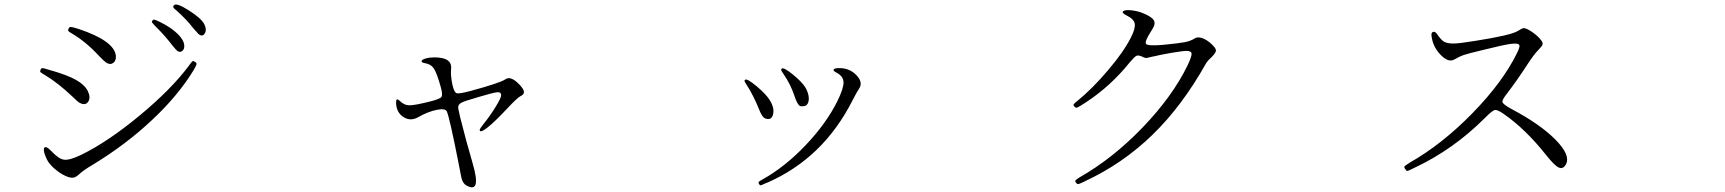

<svg xmlns="http://www.w3.org/2000/svg" viewBox="-20 -779 7540 839"><path d="M327.1 -18.6Q344.7 -35.2 382.8 -57.6Q528.3 -145.5 643.6 -253.9Q757.8 -360.4 826.2 -472.7Q837.9 -493.2 838.9 -498.5Q839.8 -503.9 832 -508.8Q825.2 -513.7 821.8 -511.7Q818.4 -509.8 807.6 -495.1Q806.6 -493.2 805.7 -492.2Q728.5 -388.7 589.8 -273.9Q451.2 -159.2 335 -102.5Q284.2 -78.1 260.3 -81.1Q236.3 -84 203.1 -120.1Q178.7 -144.5 172.9 -131.8Q167 -119.1 185.5 -81.1Q196.3 -59.6 225.1 -36.1Q253.9 -12.7 280.3 -4.9Q293.9 -1 303.7 -3.4Q313.5 -5.9 327.1 -18.6ZM364.3 -379.9Q350.6 -408.2 311.5 -430.2Q272.5 -452.1 195.3 -473.6Q170.9 -481.4 165 -481.4Q160.2 -481.4 157.2 -474.1Q154.3 -466.8 156.7 -463.9Q159.2 -460.9 177.7 -450.2Q235.4 -415 294.9 -358.4Q321.3 -332 331.1 -328.1Q354.5 -317.4 365.7 -335Q377 -352.5 364.3 -379.9ZM486.3 -536.1Q478.5 -600.6 324.2 -652.3Q296.9 -661.1 290 -661.1Q284.2 -662.1 280.3 -655.3Q276.4 -647.5 278.3 -644Q280.3 -640.6 293.9 -632.8Q355.5 -596.7 413.1 -534.2Q434.6 -511.7 443.4 -505.9Q460.9 -494.1 474.6 -503.9Q488.3 -513.7 486.3 -536.1ZM785.2 -580.1Q784.2 -603.5 755.9 -631.3Q727.5 -659.2 679.7 -682.6Q659.2 -692.4 654.3 -693.4Q649.4 -694.3 644.5 -686.5Q642.6 -683.6 644.5 -680.7Q646.5 -677.7 658.2 -665Q662.1 -661.1 665 -658.2Q699.2 -625 734.4 -579.1Q751 -558.6 755.9 -555.7Q767.6 -548.8 776.9 -556.6Q786.1 -564.5 785.2 -580.1ZM873 -672.9Q859.4 -699.2 804.7 -733.9Q750 -768.6 740.2 -755.9Q735.4 -751 737.8 -746.1Q740.2 -741.2 752 -732.4Q793.9 -695.3 824.2 -656.2Q837.9 -640.6 846.7 -630.9Q864.3 -616.2 874.5 -632.3Q884.8 -648.4 873 -672.9Z M2045.9 -63.5Q2016.6 -163.1 1989.3 -272.5Q1989.3 -274.4 1988.3 -278.3Q1981.4 -305.7 1982.4 -313.5Q1984.4 -325.2 2000 -332Q2011.7 -337.9 2056.6 -350.6Q2062.5 -352.5 2065.4 -353.5Q2137.7 -375 2153.8 -376Q2169.9 -377 2169.9 -362.3Q2169.9 -351.6 2146 -312.5Q2122.1 -273.4 2093.8 -238.3Q2076.2 -215.8 2076.2 -211.9Q2076.2 -195.3 2108.9 -220.7Q2141.6 -246.1 2196.3 -304.7Q2241.2 -352.5 2253.9 -358.4Q2270.5 -366.2 2269.5 -377.9Q2268.6 -389.6 2250 -409.2Q2211.9 -449.2 2188.5 -432.6Q2167 -417 2037.1 -381.8Q1986.3 -368.2 1975.6 -371.6Q1964.8 -375 1957 -408.2Q1948.2 -451.2 1951.2 -477.5Q1957 -528.3 1877.9 -528.3Q1856.4 -528.3 1839.8 -523.4Q1824.2 -518.6 1822.3 -512.2Q1820.3 -505.9 1836.9 -502.9Q1863.3 -499 1876 -479.5Q1888.7 -460 1905.3 -401.4Q1916 -364.3 1908.7 -355Q1901.4 -345.7 1853.5 -334Q1790 -318.4 1768.1 -318.8Q1746.1 -319.3 1728.5 -336.9Q1717.8 -346.7 1713.9 -344.2Q1710 -341.8 1710.9 -325.2Q1713.9 -285.2 1744.6 -266.6Q1775.4 -248 1808.6 -267.6Q1849.6 -291 1887.7 -298.8Q1925.8 -306.6 1932.6 -292Q1944.3 -265.6 1982.4 -73.2Q1993.2 -20.5 1996.1 -2.9Q2002.9 24.4 2019.5 32.2Q2084 67.4 2045.9 -63.5Z M3326.2 21.5Q3331.1 19.5 3334 18.6Q3577.1 -87.9 3705.1 -339.8Q3726.6 -381.8 3733.4 -390.6Q3752.9 -418 3723.1 -449.7Q3693.4 -481.4 3648.4 -481.4Q3627 -481.4 3623 -475.6Q3619.1 -469.7 3634.8 -461.9Q3665 -446.3 3666 -419.9Q3667 -393.6 3638.7 -335.9Q3589.8 -238.3 3500 -144Q3410.2 -49.8 3312.5 4.9Q3297.9 12.7 3295.4 16.1Q3293 19.5 3296.9 25.4Q3300.8 31.2 3304.2 30.8Q3307.6 30.3 3326.2 21.5ZM3344.7 -339.8Q3328.1 -367.2 3286.6 -401.9Q3245.1 -436.5 3236.3 -430.7Q3232.4 -427.7 3233.4 -424.3Q3234.4 -420.9 3243.2 -407.2L3245.1 -404.3Q3272.5 -362.3 3300.8 -292Q3311.5 -266.6 3323.2 -261.7Q3350.6 -251 3357.9 -278.3Q3365.2 -305.7 3344.7 -339.8ZM3503.9 -319.3Q3515.6 -330.1 3514.2 -352.1Q3512.7 -374 3499 -397.5Q3482.4 -422.9 3443.8 -454.1Q3405.3 -485.4 3396.5 -479.5Q3392.6 -476.6 3393.6 -472.7Q3394.5 -468.8 3405.3 -453.1Q3434.6 -410.2 3451.2 -361.3Q3462.9 -325.2 3473.6 -317.4Q3477.5 -313.5 3488.3 -314.5Q3499 -315.4 3503.9 -319.3Z M4719.7 13.7Q4721.7 12.7 4723.6 11.7Q4886.7 -64.5 5015.6 -189.5Q5144.5 -314.5 5249 -500Q5254.9 -511.7 5274.4 -529.3Q5293.9 -548.8 5293.5 -559.1Q5293 -569.3 5272.5 -587.9Q5252 -606.4 5232.4 -612.8Q5212.9 -619.1 5201.2 -611.3Q5182.6 -599.6 5157.2 -594.7Q5132.8 -589.8 5062.5 -583Q4995.1 -577.1 4987.8 -587.4Q4980.5 -597.7 5013.7 -648.4Q5031.2 -674.8 5022 -690.4Q5012.7 -706.1 4971.7 -722.7Q4945.3 -732.4 4918.9 -734.4Q4894.5 -736.3 4887.7 -729.5Q4880.9 -722.7 4902.3 -711.9Q4934.6 -696.3 4938.5 -675.8Q4942.4 -655.3 4921.9 -615.2Q4888.7 -549.8 4821.3 -471.7Q4755.9 -393.6 4685.5 -335.9Q4672.9 -326.2 4671.4 -322.8Q4669.9 -319.3 4675.3 -313Q4680.7 -306.6 4687.5 -309.1Q4694.3 -311.5 4725.6 -332Q4834 -403.3 4917 -506.8Q4937.5 -531.2 4946.3 -535.2Q4955.1 -539.1 4971.7 -531.2Q4982.4 -525.4 4989.3 -525.4Q4996.1 -526.4 5018.6 -532.2H5020.5Q5046.9 -539.1 5098.1 -547.9Q5149.4 -556.6 5165 -556.6Q5186.5 -556.6 5187 -543.9Q5187.5 -531.2 5168.9 -492.2Q5102.5 -356.4 4972.2 -221.2Q4841.8 -85.9 4697.3 -3.9Q4681.6 5.9 4679.2 9.8Q4676.8 13.7 4683.6 21.5L4684.6 22.5Q4688.5 26.4 4692.9 25.4Q4697.3 24.4 4719.7 13.7Z M6163.1 -46.9Q6331.1 -126 6467.8 -262.7Q6501 -295.9 6511.7 -298.3Q6522.5 -300.8 6550.8 -281.2Q6646.5 -214.8 6735.4 -102.5Q6772.5 -55.7 6791.5 -46.9Q6810.5 -38.1 6823.2 -61.5Q6843.8 -101.6 6776.4 -169.4Q6709 -237.3 6583 -303.7Q6547.9 -323.2 6545.4 -333Q6543 -342.8 6567.4 -373Q6611.3 -430.7 6654.3 -497.1Q6682.6 -541 6702.1 -560.5Q6718.8 -577.1 6720.7 -585Q6722.7 -592.8 6714.8 -602.5Q6701.2 -621.1 6675.8 -638.7Q6650.4 -656.2 6637.7 -656.2Q6632.8 -656.2 6612.3 -643.6Q6583 -625 6427.7 -600.6Q6361.3 -589.8 6336.9 -588.9Q6306.6 -587.9 6290 -596.7Q6277.3 -604.5 6259.8 -629.9Q6251 -642.6 6242.2 -639.6Q6233.4 -636.7 6235.4 -622.1Q6241.2 -574.2 6275.4 -539.1Q6309.6 -503.9 6335.9 -519.5Q6359.4 -533.2 6377.9 -539.1Q6394.5 -544.9 6463.9 -561.5Q6550.8 -583 6579.1 -586.9Q6614.3 -591.8 6619.1 -582Q6623 -575.2 6608.4 -545.9Q6545.9 -418.9 6413.1 -283.2Q6280.3 -147.5 6138.7 -67.4L6137.7 -66.4Q6118.2 -54.7 6116.7 -50.3Q6115.2 -45.9 6125 -34.2Q6127 -31.2 6132.3 -32.7Q6137.7 -34.2 6163.1 -46.9Z"/></svg>

Font: Bpmf GenWan Min R
Style: R
Weight: 400
Foundry: But Ko
Version: Version 1.320